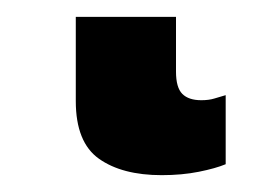

<svg xmlns="http://www.w3.org/2000/svg" viewBox="-20 32 314 228"><path d="M172 240Q125 240 97.5 220.5Q70 201 70 152V52H189V117Q189 136 196.5 143.5Q204 151 219 151Q228 151 234.5 149Q241 147 248 145V227Q236 232 216 236Q196 240 172 240Z"/></svg>

Font: Noto Sans SemiCondensed
Style: Bold
Weight: 700
Width: 4
Designer: Monotype Design Team
Foundry: Monotype Imaging Inc.
Version: Version 2.013; ttfautohint (v1.8.4.7-5d5b)